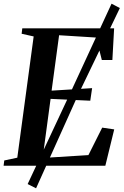

<svg xmlns="http://www.w3.org/2000/svg" viewBox="-32 -896 668 1038"><path d="M-12.5 0 -9 -28.5 61.5 -43.5 150 -699 85 -713.5 88.5 -743H585L575.5 -571.5H518.5L488 -693L287.5 -705.5L247 -406L466 -419.5L456 -351.5L241.5 -361.5L198.5 -42L446 -57.5L520.5 -206L585.5 -196.5L537.5 0ZM117.5 99 352 -402 571 -876 616 -852.5 389 -380.5 163 122Z"/></svg>

Font: Merriweather 96pt SemiBold
Style: Italic
Weight: 600
Italic angle: -7.8°
Version: Version 2.101